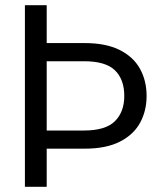

<svg xmlns="http://www.w3.org/2000/svg" viewBox="-20 -720 623 740"><path d="M76 0V-700H160V-554H306Q388 -554 441 -527.5Q494 -501 519.5 -455Q545 -409 545 -350Q545 -293 520 -247Q495 -201 442 -174Q389 -147 306 -147H160V0ZM160 -217H304Q387 -217 423 -253Q459 -289 459 -350Q459 -414 423 -449Q387 -484 304 -484H160Z"/></svg>

Font: DM Sans 11pt
Style: Regular
Weight: 400
Version: Version 4.004;gftools[0.9.30]